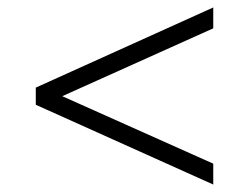

<svg xmlns="http://www.w3.org/2000/svg" viewBox="-20 -592 675 515"><path d="M552 -97V-153L147 -334L552 -516V-572L76 -357V-311Z"/></svg>

Font: Stint Ultra Expanded
Style: Regular
Weight: 400
Width: 7
Designer: Astigmatic (AOETI)
Foundry: Astigmatic (AOETI)
Version: Version 1.000